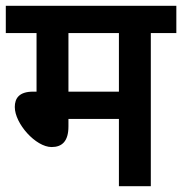

<svg xmlns="http://www.w3.org/2000/svg" viewBox="-20 -642 628 662"><path d="M500 -528H588V-622H0V-528H106V-326H94C46 -326 31 -303 31 -273C31 -216 103 -135 158 -135C194 -135 216 -155 216 -206V-232H390V0H500ZM390 -528V-326H216V-528Z"/></svg>

Font: Noto Sans Devanagari UI SemiCondensed SemiBold
Style: Regular
Weight: 600
Width: 4
Designer: Jelle Bosma - Monotype Design Team
Foundry: Monotype Imaging Inc.
Version: Version 2.004